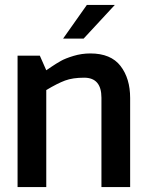

<svg xmlns="http://www.w3.org/2000/svg" viewBox="-20 -756 587 776"><path d="M390 -361Q390 -442 320 -442Q274 -442 243 -430.5Q212 -419 167 -392V0H51V-531H141L167 -472Q170 -474 188.5 -486.5Q207 -499 225.5 -509.5Q244 -520 277 -530Q310 -540 345 -540Q428 -540 467 -489.5Q506 -439 506 -360V0H390ZM235 -600 331 -736H444L318 -600Z"/></svg>

Font: Exo
Style: DemiBold
Weight: 600
Designer: Natanael Gama
Version: Version 1.00